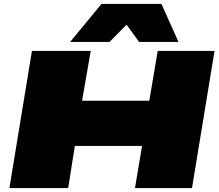

<svg xmlns="http://www.w3.org/2000/svg" viewBox="-20 -960 1120 980"><path d="M28 0 143 -700H443L399 -446H742L785 -700H1075L960 0H669L705 -215H362L328 0ZM338 -746 498 -940H804L891 -746H690L626 -834L539 -746Z"/></svg>

Font: Georama ExtraExtended Black
Style: Italic
Weight: 900
Width: 8
Italic angle: -9°
Designer: Jean-Baptiste Levee
Foundry: Production Type
Version: Version 1.000